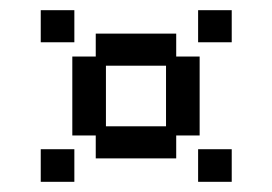

<svg xmlns="http://www.w3.org/2000/svg" viewBox="-20 -495 535 377"><path d="M168 -184V-229H122V-384H168V-429H326V-384H372V-229H326V-184ZM60 -138V-202H126V-138ZM60 -412V-475H126V-412ZM188 -247H306V-366H188ZM369 -138V-202H435V-138ZM369 -412V-475H435V-412Z"/></svg>

Font: Pixelify Sans Medium
Style: Regular
Weight: 500
Designer: Stefie Justprince
Foundry: Typecalism Foundryline
Version: Version 1.000;February 13, 2025;FontCreator 15.0.0.3015 64-b